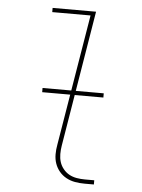

<svg xmlns="http://www.w3.org/2000/svg" viewBox="-53 -777 605 819"><g transform="rotate(5 250.0 -367.5)"><path d="M340 0Q319 0 299 -3.5Q279 -7 261.5 -16.5Q244 -26 231.5 -41Q219 -56 212.5 -74.5Q206 -93 206 -114Q206 -135 210 -156L303 -717H139V-735H325L229 -153Q226 -135 226 -117Q226 -99 231 -83Q236 -67 247 -53.5Q258 -40 272.5 -32Q287 -24 304.5 -21Q322 -18 340 -18H380V0ZM126 -373V-391H388V-373Z"/></g></svg>

Font: Iosevka SS04 Thin
Style: Italic
Weight: 100
Italic angle: -9°
Monospace: yes
Designer: Belleve Invis
Foundry: Belleve Invis
Version: Version 19.0.0; ttfautohint (v1.8.4)